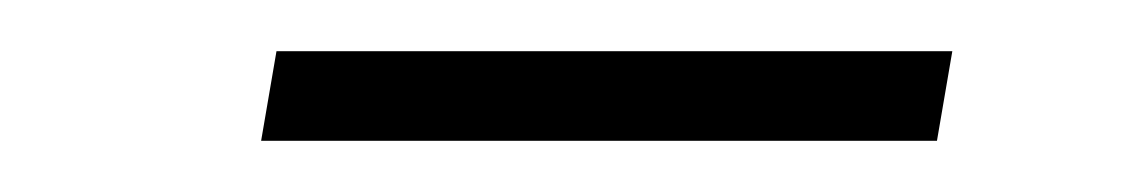

<svg xmlns="http://www.w3.org/2000/svg" viewBox="-20 -372 444 75"><path d="M82 -317 88 -352H352L346 -317Z"/></svg>

Font: Inria Serif
Style: Italic
Weight: 400
Italic angle: -10°
Designer: Black Foundry Team
Foundry: Black Foundry
Version: Version 1.000; ttfautohint (v1.8.3)